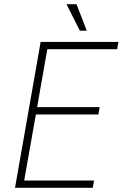

<svg xmlns="http://www.w3.org/2000/svg" viewBox="-20 -901 588 921"><path d="M175 -700H548L542 -665H207L158 -387H458L452 -352H152L96 -35H431L425 0H52ZM299 -881H347L396 -754H363Z"/></svg>

Font: Sarabun Thin
Style: Italic
Weight: 250
Italic angle: -10°
Designer: Suppakit Chalermlarp | Katatrad Co.,Ltd.
Foundry: Cadson Demak Co.,Ltd.
Version: Version 1.000; ttfautohint (v1.6)